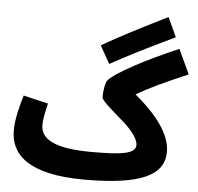

<svg xmlns="http://www.w3.org/2000/svg" viewBox="-60 -959 1072 1042"><g transform="rotate(5 476.0 -438.5)"><path d="M517 -616C600 -662 699 -713 865 -792L816 -898C655 -818 546 -761 463 -713ZM438 21C742 21 871 -39 871 -168C871 -233 835 -331 674 -464C739 -502 826 -544 952 -597L890 -731C706 -652 564 -575 518 -530C503 -516 497 -464 497 -434C497 -413 569 -357 630 -302C678 -257 703 -218 703 -191C703 -142 626 -132 464 -132C255 -132 185 -181 185 -255C185 -290 196 -334 205 -373L70 -405C55 -354 33 -281 33 -211C33 -84 128 21 438 21Z"/></g></svg>

Font: Noto Sans Arabic ExtBd
Style: Regular
Weight: 800
Designer: Monotype Design Team, Nadine Chahine, Nizar Qandah and Khaled Hosny
Foundry: Monotype Imaging Inc.
Version: Version 2.012